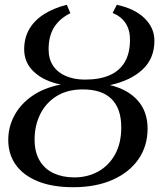

<svg xmlns="http://www.w3.org/2000/svg" viewBox="-20 -771 667 802"><path d="M286 11Q199 11 138.5 -13.5Q78 -38 46.2 -82.2Q14.5 -126.5 14.5 -186.5Q14.5 -240.5 39.8 -288Q65 -335.5 113.8 -369.8Q162.5 -404 234 -418Q165 -431.5 123 -469.8Q81 -508 81 -565Q81 -612.5 102.2 -649.2Q123.5 -686 163.5 -711.5Q203.5 -737 259 -751L274 -716Q229 -693.5 206 -657Q183 -620.5 183 -565Q183 -524 202.2 -495.8Q221.5 -467.5 256 -453Q290.5 -438.5 335 -438.5Q395.5 -438.5 437.2 -456.5Q479 -474.5 501 -511.5Q523 -548.5 523 -605Q523 -646 504.8 -674Q486.5 -702 450.5 -717L468 -751Q544 -734.5 584.5 -694.2Q625 -654 625 -601Q625 -526.5 575 -480.2Q525 -434 439.5 -415.5Q514.5 -397.5 555.5 -351Q596.5 -304.5 596.5 -234Q596.5 -160.5 558 -105.5Q519.5 -50.5 450 -19.8Q380.5 11 286 11ZM290.5 -30Q345.5 -30 390 -54.5Q434.5 -79 460.5 -125.8Q486.5 -172.5 486.5 -239Q486.5 -317 446.2 -357.2Q406 -397.5 326 -397.5Q261.5 -397.5 216.5 -369.5Q171.5 -341.5 148 -294Q124.5 -246.5 124.5 -188.5Q124.5 -135 145.8 -99.8Q167 -64.5 204.5 -47.2Q242 -30 290.5 -30Z"/></svg>

Font: Merriweather 72pt
Style: Italic
Weight: 400
Italic angle: -7.8°
Version: Version 2.101